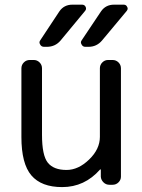

<svg xmlns="http://www.w3.org/2000/svg" viewBox="-20 -800 598 810"><path d="M70.3 -511.7Q70.3 -526.4 80.6 -536.6Q90.8 -546.9 105.5 -546.9H123Q136.7 -546.9 147 -536.6Q157.2 -526.4 157.2 -511.7V-231.4Q157.2 -144.5 181.6 -113.8Q206.1 -83 260.7 -83Q310.5 -83 356 -127Q401.4 -170.9 401.4 -222.7V-511.7Q401.4 -526.4 411.6 -536.6Q421.9 -546.9 435.5 -546.9H455.1Q469.7 -546.9 480 -536.6Q490.2 -526.4 490.2 -511.7V-54.7Q490.2 -41 480 -30.8Q469.7 -20.5 455.1 -20.5H441.4Q426.8 -20.5 416.5 -30.8Q406.2 -41 405.3 -54.7V-84Q405.3 -85 404.3 -85.4Q403.3 -85.9 402.3 -85Q336.9 -10.7 242.2 -10.7Q154.3 -10.7 112.3 -60.1Q70.3 -109.4 70.3 -221.7ZM235.4 -628.9Q212.9 -602.5 177.7 -602.5H166Q154.3 -602.5 149.4 -612.3Q146.5 -617.2 146.5 -621.1Q146.5 -626 150.4 -630.9L230.5 -752Q250 -780.3 285.2 -780.3H326.2Q336.9 -780.3 341.3 -771Q345.7 -761.7 338.9 -753.9ZM410.2 -628.9Q387.7 -602.5 353.5 -602.5H339.8Q329.1 -602.5 324.2 -612.3Q321.3 -617.2 321.3 -621.1Q321.3 -626 325.2 -630.9L406.2 -752Q425.8 -780.3 460.9 -780.3H502Q512.7 -780.3 516.6 -770.5Q518.6 -767.6 518.6 -763.7Q518.6 -758.8 514.6 -753.9Z"/></svg>

Font: Gen Jyuu GothicL Regular
Style: Regular
Weight: 400
Designer: [Source Han Sans]
Ryoko NISHIZUKA  (kana & ideographs); Paul D. Hunt (Latin, Greek & Cyrillic); Wenlong ZHANG  (bopomofo
Version: Version 1.002.20150607